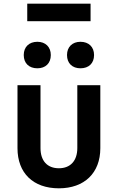

<svg xmlns="http://www.w3.org/2000/svg" viewBox="-20 -1013 640 1043"><path d="M128 -898H472V-993H128ZM417 -642C462 -642 491 -669 491 -714C491 -758 462 -786 417 -786C373 -786 344 -758 344 -714C344 -669 373 -642 417 -642ZM183 -642C227 -642 256 -669 256 -714C256 -758 227 -786 183 -786C138 -786 109 -758 109 -714C109 -669 138 -642 183 -642ZM300 10C438 10 525 -73 525 -208V-550H400V-209C400 -139 362 -99 300 -99C237 -99 200 -139 200 -209V-550H75V-208C75 -73 160 10 300 10Z"/></svg>

Font: JetBrains Mono
Style: Bold
Weight: 558
Monospace: yes
Designer: Philipp Nurullin, Konstantin Bulenkov
Foundry: JetBrains
Version: Version 2.305